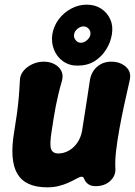

<svg xmlns="http://www.w3.org/2000/svg" viewBox="-20 -783 580 822"><path d="M474 -62Q476 -31 452 -8.5Q428 14 389 14Q370 14 358 5.5Q346 -3 340 -18Q338 -24 334.5 -25.5Q331 -27 325 -26Q316 -23 302.5 -15.5Q289 -8 271 0Q253 8 231 13.5Q209 19 182 19Q88 19 54 -39.5Q20 -98 41 -221Q48 -263 52.5 -296Q57 -329 60 -362.5Q63 -396 65 -436Q65 -461 80.5 -479.5Q96 -498 119 -508.5Q142 -519 167 -519Q193 -519 213 -508.5Q233 -498 242.5 -479.5Q252 -461 245 -436Q236 -406 230 -380Q224 -354 219 -329.5Q214 -305 210 -279Q206 -253 201 -221Q192 -165 198.5 -145.5Q205 -126 230 -126Q253 -126 274.5 -138Q296 -150 311 -172Q326 -194 331 -221Q338 -263 343 -297Q348 -331 353.5 -364.5Q359 -398 365 -440Q371 -476 396 -497.5Q421 -519 457 -519Q494 -519 519 -497Q544 -475 535 -438Q523 -386 511.5 -333Q500 -280 491 -230Q482 -180 477 -137Q472 -94 474 -62ZM204 -636Q210 -672 231.5 -700.5Q253 -729 284.5 -746Q316 -763 351 -763Q387 -763 413 -746Q439 -729 452 -700.5Q465 -672 459 -636Q454 -603 435 -572Q416 -541 385.5 -521.5Q355 -502 311 -502Q276 -502 249.5 -521Q223 -540 211 -571Q199 -602 204 -636ZM297 -635Q295 -622 304 -611Q313 -600 326 -600Q340 -600 352.5 -611Q365 -622 367 -635Q369 -649 360 -659.5Q351 -670 337 -670Q324 -670 311.5 -659.5Q299 -649 297 -635Z"/></svg>

Font: Winky Sans
Style: Bold Italic
Weight: 700
Italic angle: -8.97852°
Designer: Simon Atzbach
Foundry: typofactur
Version: Version 1.205